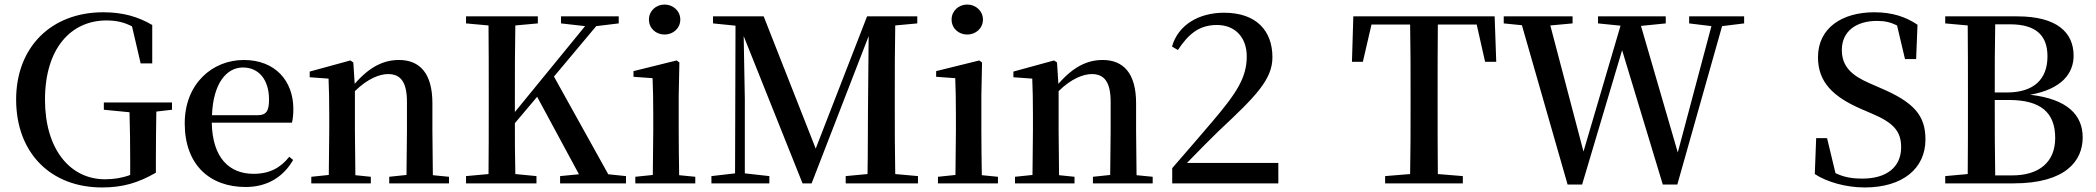

<svg xmlns="http://www.w3.org/2000/svg" viewBox="-20 -807 9225 845"><path d="M437 -324 550 -313C552 -242 553 -173 553 -100V-37C518 -24 482 -18 442 -18C288 -18 178 -151 178 -368C178 -594 292 -717 449 -717C492 -717 526 -709 561 -691L599 -528H650V-697C588 -733 523 -753 434 -753C207 -753 51 -601 51 -369C51 -133 204 18 429 18C520 18 588 -2 666 -47V-98C666 -178 667 -249 668 -316L737 -324V-356H437Z M1061 16C1156 16 1227 -28 1270 -103L1253 -117C1215 -69 1167 -42 1096 -42C991 -42 915 -110 912 -267H1265C1269 -284 1271 -303 1271 -328C1271 -449 1193 -543 1053 -543C915 -543 793 -439 793 -264C793 -81 904 16 1061 16ZM913 -300C918 -440 977 -510 1049 -510C1120 -510 1164 -455 1164 -369C1164 -320 1153 -300 1114 -300Z M1768 0H1956V-29L1885 -36L1883 -232V-353C1883 -486 1826 -543 1736 -543C1670 -543 1608 -515 1541 -438L1535 -532L1522 -541L1343 -492V-467L1426 -461C1428 -412 1429 -368 1429 -301V-232L1427 -37L1350 -29V0H1612V-29L1544 -36L1542 -232V-406C1598 -461 1651 -481 1688 -481C1741 -481 1771 -449 1771 -359V-232L1769 -37L1693 -29V0Z M2550 0H2735V-32L2657 -40L2418 -470L2604 -692L2703 -704V-735H2449V-704L2555 -692L2246 -314V-393C2246 -494 2246 -596 2248 -695L2347 -704V-735H2031V-704L2130 -695C2131 -595 2131 -495 2131 -393V-342C2131 -241 2131 -140 2130 -41L2031 -32V0H2341V-32L2248 -41C2246 -123 2246 -200 2246 -265L2344 -381L2528 -40L2445 -32V0Z M2905 -655C2942 -655 2974 -682 2974 -721C2974 -759 2942 -787 2905 -787C2867 -787 2836 -759 2836 -721C2836 -682 2867 -655 2905 -655ZM2852 0H3040V-29L2969 -36C2968 -93 2967 -177 2967 -232V-385L2970 -532L2958 -541L2768 -494V-469L2852 -463C2854 -414 2855 -367 2855 -300V-232L2853 -37L2776 -29V0Z M3797 0H4020V-32L3920 -41C3918 -140 3918 -241 3918 -342V-393C3918 -494 3918 -596 3920 -695L4017 -704V-735H3796L3570 -153L3341 -735H3118V-704L3217 -694L3215 -44L3111 -32V0H3366V-32L3258 -44V-371L3253 -648L3512 0H3552L3803 -648L3800 -326C3799 -240 3800 -141 3798 -41L3702 -32V0Z M4237 -655C4274 -655 4306 -682 4306 -721C4306 -759 4274 -787 4237 -787C4199 -787 4168 -759 4168 -721C4168 -682 4199 -655 4237 -655ZM4184 0H4372V-29L4301 -36C4300 -93 4299 -177 4299 -232V-385L4302 -532L4290 -541L4100 -494V-469L4184 -463C4186 -414 4187 -367 4187 -300V-232L4185 -37L4108 -29V0Z M4865 0H5053V-29L4982 -36L4980 -232V-353C4980 -486 4923 -543 4833 -543C4767 -543 4705 -515 4638 -438L4632 -532L4619 -541L4440 -492V-467L4523 -461C4525 -412 4526 -368 4526 -301V-232L4524 -37L4447 -29V0H4709V-29L4641 -36L4639 -232V-406C4695 -461 4748 -481 4785 -481C4838 -481 4868 -449 4868 -359V-232L4866 -37L4790 -29V0Z M5606 -90H5204C5260 -148 5315 -203 5344 -231C5508 -384 5580 -458 5580 -555C5580 -671 5510 -751 5367 -751C5257 -751 5165 -698 5138 -602L5164 -587C5211 -658 5258 -697 5336 -697C5417 -697 5467 -641 5467 -559C5467 -465 5422 -397 5314 -270C5265 -213 5203 -140 5139 -67V0H5606Z M5930 -535H5978L6016 -699H6186C6188 -598 6188 -496 6188 -393V-342C6188 -241 6188 -140 6186 -41L6076 -32V0H6418V-32L6308 -41C6307 -141 6307 -242 6307 -343V-393C6307 -496 6307 -598 6308 -699H6479L6516 -535H6565L6558 -735H5936Z M7414 -704 7512 -692 7364 -136 7202 -693 7311 -704V-735H7013V-704L7112 -694L6949 -140L6803 -695L6901 -704V-735H6598V-704L6678 -696L6879 5H6943L7119 -586L7298 5H7362L7559 -692L7656 -704V-735H7414Z M8187 18C8353 18 8454 -65 8454 -193C8454 -299 8404 -357 8253 -421L8205 -442C8130 -475 8086 -514 8086 -587C8086 -670 8150 -715 8241 -715C8275 -715 8301 -709 8329 -695L8364 -547H8413L8419 -698C8368 -733 8307 -753 8229 -753C8087 -753 7981 -684 7981 -555C7981 -446 8047 -381 8172 -327L8216 -308C8314 -267 8347 -229 8347 -159C8347 -70 8281 -21 8177 -21C8130 -21 8096 -27 8058 -45L8021 -199H7973L7967 -41C8020 -6 8104 18 8187 18Z M8541 -704 8640 -695C8641 -596 8641 -496 8641 -396V-349C8641 -245 8641 -142 8640 -41L8541 -32V0H8842C9072 0 9146 -100 9146 -202C9146 -301 9079 -371 8915 -390C9055 -415 9106 -485 9106 -562C9106 -664 9033 -735 8858 -735H8541ZM8759 -367H8821C8961 -367 9025 -312 9025 -200C9025 -93 8954 -35 8835 -35H8761C8759 -138 8759 -244 8759 -367ZM8761 -700H8826C8944 -700 8991 -648 8991 -559C8991 -458 8931 -400 8812 -400H8759C8759 -504 8759 -603 8761 -700Z"/></svg>

Font: GenKiMin2 TW SB
Style: Regular
Weight: 600
Version: Version 2.100;PS 2.1;hotconv 16.6.51;makeotf.lib2.5.65220 DE